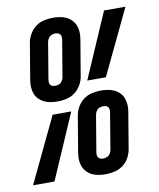

<svg xmlns="http://www.w3.org/2000/svg" viewBox="-110 -809 729 883"><g transform="rotate(-10 254.5 -367.5)"><path d="M154 -360Q137 -360 121 -362.5Q105 -365 91 -371.5Q77 -378 66 -389Q55 -400 49.5 -414.5Q44 -429 43 -445.5Q42 -462 45 -478L73 -646Q76 -666 87 -686Q98 -706 115.5 -719.5Q133 -733 154.5 -738Q176 -743 196 -743Q213 -743 229 -740.5Q245 -738 259 -731.5Q273 -725 284 -713.5Q295 -702 300.5 -688Q306 -674 307 -657.5Q308 -641 305 -624L277 -457Q274 -436 263 -416.5Q252 -397 234.5 -383.5Q217 -370 195.5 -365Q174 -360 154 -360ZM303 -431 435 -735H535L390 -431ZM154 -433Q161 -433 168.5 -435Q176 -437 181.5 -442.5Q187 -448 190 -455Q193 -462 194 -469L222 -636Q223 -643 222.5 -649.5Q222 -656 218.5 -660.5Q215 -665 209 -667.5Q203 -670 196 -670Q189 -670 181.5 -667.5Q174 -665 168.5 -660Q163 -655 160 -648Q157 -641 156 -634L128 -466Q127 -460 127.5 -453.5Q128 -447 131.5 -442Q135 -437 141 -435Q147 -433 154 -433ZM313 8Q296 8 280 5.5Q264 3 250 -3.5Q236 -10 225 -21.5Q214 -33 208.5 -47Q203 -61 202 -77.5Q201 -94 204 -111L232 -278Q235 -299 246 -318.5Q257 -338 274.5 -351.5Q292 -365 313.5 -370Q335 -375 355 -375Q372 -375 388 -372.5Q404 -370 418 -363.5Q432 -357 443 -346Q454 -335 459.5 -320.5Q465 -306 466 -289.5Q467 -273 464 -257L436 -89Q433 -69 422.5 -49Q412 -29 394 -15.5Q376 -2 354.5 3Q333 8 313 8ZM-26 0 119 -304H206L74 0ZM313 -65Q320 -65 327.5 -67.5Q335 -70 340.5 -75Q346 -80 349 -87Q352 -94 353 -101L381 -269Q382 -275 381.5 -281.5Q381 -288 377.5 -293Q374 -298 368 -300Q362 -302 355 -302Q348 -302 340.5 -300Q333 -298 327.5 -292.5Q322 -287 319 -280Q316 -273 315 -266L287 -99Q286 -92 286.5 -85.5Q287 -79 290.5 -74.5Q294 -70 300 -67.5Q306 -65 313 -65Z"/></g></svg>

Font: Iosevka Semibold Oblique
Style: Regular
Weight: 600
Italic angle: -9°
Monospace: yes
Designer: Belleve Invis
Foundry: Belleve Invis
Version: Version 32.5.0; ttfautohint (v1.8.4)